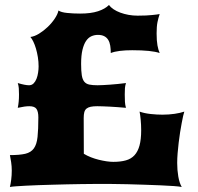

<svg xmlns="http://www.w3.org/2000/svg" viewBox="-20 -745 787 765"><path d="M19.5 0Q22.5 -12.2 24.7 -29.5Q26.9 -46.9 26.9 -65.4Q26.9 -82.5 24.4 -98.9Q22 -115.2 19.5 -127Q58.1 -127 80.8 -132.3Q103.5 -137.7 115 -153.8Q126.5 -169.9 129.6 -199.5Q132.8 -229 132.8 -277.3Q132.8 -299.8 125.5 -310.8Q118.2 -321.8 96.7 -321.8Q87.9 -321.8 77.1 -320.3Q66.4 -318.8 50.8 -315.4Q53.2 -327.1 54.4 -339.4Q55.7 -351.6 55.7 -368.7Q55.7 -383.8 54.9 -393.6Q54.2 -403.3 50.8 -414.1Q80.1 -405.3 95.7 -405.3Q106.4 -405.3 113.8 -412.6Q121.1 -419.9 125.5 -431.2Q129.9 -442.4 131.8 -455.6Q133.8 -468.8 133.8 -480.5Q133.8 -499 130.9 -517.3Q127.9 -535.6 123.3 -551.3Q118.7 -566.9 112.8 -579.1Q106.9 -591.3 101.1 -597.7Q117.2 -599.6 135.5 -610.8Q153.8 -622.1 170.2 -637.7Q186.5 -653.3 198.2 -670.9Q210 -688.5 212.9 -703.1Q223.6 -695.8 247.6 -693.4Q271.5 -690.9 299.3 -690.9Q342.3 -690.9 370.6 -700.2Q398.9 -709.5 414.1 -725.1Q420.9 -715.8 432.6 -708Q444.3 -700.2 459.5 -694.6Q474.6 -689 492.2 -685.8Q509.8 -682.6 528.3 -682.6Q547.9 -682.6 561.8 -683.3Q575.7 -684.1 585.7 -685.1Q595.7 -686 603 -687Q610.4 -688 616.2 -689Q610.8 -673.3 607.4 -656.5Q604 -639.6 604 -611.8Q604 -582.5 607.4 -564Q610.8 -545.4 616.2 -533.7Q584 -544.9 506.8 -544.9Q479 -544.9 457.5 -542.2Q436 -539.6 421.4 -533.7Q421.4 -549.8 419.2 -563.2Q417 -576.7 411.1 -586.2Q405.3 -595.7 395.3 -600.8Q385.3 -606 370.1 -606Q356.4 -606 344.2 -600.6Q332 -595.2 323 -582Q314 -568.8 308.6 -546.6Q303.2 -524.4 303.2 -490.2Q303.2 -461.9 305.9 -445.1Q308.6 -428.2 315.9 -419.4Q323.2 -410.6 335.9 -408Q348.6 -405.3 368.7 -405.3Q377.9 -405.3 390.6 -406Q403.3 -406.7 418.2 -407.7Q433.1 -408.7 449.5 -410.4Q465.8 -412.1 481.9 -414.1Q478.5 -403.3 477.8 -393.6Q477.1 -383.8 477.1 -368.7Q477.1 -351.6 477.8 -339.4Q478.5 -327.1 481.9 -315.4Q465.3 -316.9 449 -318.1Q432.6 -319.3 417.5 -320.1Q402.3 -320.8 389.6 -321.3Q377 -321.8 367.7 -321.8Q351.6 -321.8 341.3 -319.6Q331.1 -317.4 324.7 -312.3Q318.4 -307.1 315.9 -297.9Q313.5 -288.6 313.5 -274.9L314 -132.3Q326.7 -124.5 342.3 -118.4Q357.9 -112.3 373.8 -108.4Q389.6 -104.5 404.5 -102.3Q419.4 -100.1 431.2 -100.1Q460.4 -100.1 481.4 -106Q502.4 -111.8 515.9 -126.5Q529.3 -141.1 535.9 -165.3Q542.5 -189.5 542.5 -226.1Q542.5 -248 540.5 -268.3Q538.6 -288.6 536.1 -300.3Q555.2 -293.5 580.1 -290.8Q605 -288.1 627.4 -288.1Q652.8 -288.1 675.8 -291.5Q698.7 -294.9 714.4 -300.3Q712.4 -294.9 709.7 -283Q707 -271 703.9 -254.2Q700.7 -237.3 697.5 -217.3Q694.3 -197.3 691.9 -176.3Q689.5 -155.3 687.7 -134.5Q686 -113.8 686 -95.7Q686 -67.4 690.4 -41.7Q694.8 -16.1 704.1 0Q694.8 -2 672.1 -3.7Q649.4 -5.4 619.4 -6.6Q589.4 -7.8 555.2 -9Q521 -10.3 488.3 -11Q455.6 -11.7 427.5 -12Q399.4 -12.2 381.8 -12.2Q368.7 -12.2 347.7 -12Q326.7 -11.7 301 -11.5Q275.4 -11.2 246.6 -10.5Q217.8 -9.8 189 -9Q160.2 -8.3 132.8 -7.3Q105.5 -6.3 82.8 -5.1Q60.1 -3.9 43.5 -2.7Q26.9 -1.5 19.5 0Z"/></svg>

Font: Arbutus
Style: Regular
Weight: 400
Designer: Karolina Lach
Foundry: Sorkin Type Co.
Version: Version 1.003